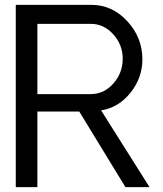

<svg xmlns="http://www.w3.org/2000/svg" viewBox="-20 -770 670 790"><path d="M595.2 0H496.1L306.2 -311H133.8V0H44.9V-750H356Q441.9 -750 503.9 -682.6Q565.9 -615.2 565.9 -525.9Q565.9 -449.7 516.8 -388.4Q467.8 -327.1 396 -315.9ZM353 -382.8Q408.2 -382.8 446.5 -426.5Q484.9 -470.2 484.9 -528.1Q484.9 -585.9 446 -628.9Q407.2 -671.9 353 -671.9H133.8V-382.8Z"/></svg>

Font: Oakes Grotesk
Style: Regular
Weight: 400
Designer: Samuel Oakes
Foundry: Samuel Oakes
Version: Version 1.0 | wf-rip DC20170320